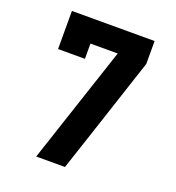

<svg xmlns="http://www.w3.org/2000/svg" viewBox="-133 -841 866 947"><g transform="rotate(20 300.0 -367.5)"><path d="M163 0 367 -615H224V-535H83V-735H517V-615L382 -205L314 0Z"/></g></svg>

Font: Iosevka Etoile Heavy
Style: Regular
Weight: 900
Designer: Belleve Invis
Foundry: Belleve Invis
Version: Version 22.1.2; ttfautohint (v1.8.4)